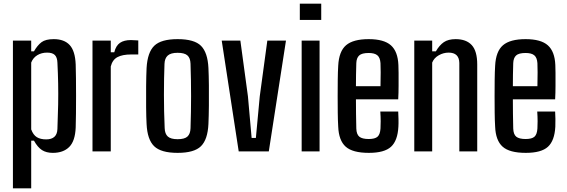

<svg xmlns="http://www.w3.org/2000/svg" viewBox="-20 -820 3069 1040"><path d="M50 200V-600H149V-542H164Q183 -575 205 -591.5Q227 -608 271 -608Q328 -608 357.5 -576Q387 -544 390 -471Q391 -442 391.5 -396.5Q392 -351 392 -300Q392 -249 391.5 -203.5Q391 -158 390 -129Q387 -56 355 -24Q323 8 266 8Q231 8 207.5 -7Q184 -22 164 -58H149V200ZM230 -65Q289 -65 291 -121Q294 -195 295 -254Q296 -313 295 -367.5Q294 -422 291 -481Q290 -509 277 -522Q264 -535 235 -535Q205 -535 182 -521Q159 -507 149 -481V-119Q160 -89 179.5 -77Q199 -65 230 -65Z M481 0V-600H580V-537H599Q608 -573 630 -588Q652 -603 689 -603Q700 -603 710 -602Q720 -601 729 -601V-525H691Q643 -525 616 -510.5Q589 -496 580 -460V0Z M942 8Q852 8 815 -28Q778 -64 774 -148Q772 -184 771.5 -239Q771 -294 771.5 -351.5Q772 -409 774 -452Q779 -537 816 -572.5Q853 -608 942 -608Q1033 -608 1069 -571.5Q1105 -535 1109 -452Q1111 -412 1111.5 -357.5Q1112 -303 1111.5 -247.5Q1111 -192 1109 -148Q1105 -64 1068.5 -28Q1032 8 942 8ZM942 -66Q980 -66 995.5 -80.5Q1011 -95 1012 -125Q1015 -215 1015 -299.5Q1015 -384 1012 -475Q1011 -506 995 -520Q979 -534 942 -534Q905 -534 888.5 -519Q872 -504 871 -474Q868 -398 868 -307Q868 -216 872 -126Q873 -95 889 -80.5Q905 -66 942 -66Z M1273 0 1181 -600H1282L1323 -298L1343 -73H1366L1387 -298L1428 -600H1529L1436 0Z M1604 -712V-800H1720V-712ZM1614 0V-600H1711V0Z M2040 -216H2137Q2138 -201 2138.5 -175.5Q2139 -150 2138 -134Q2134 -58 2098 -25Q2062 8 1978 8Q1890 8 1852.5 -25.5Q1815 -59 1812 -134Q1810 -167 1809.5 -210Q1809 -253 1809 -299Q1809 -345 1809.5 -388Q1810 -431 1812 -464Q1816 -542 1854.5 -575Q1893 -608 1977 -608Q2060 -608 2097.5 -574.5Q2135 -541 2138 -468Q2139 -456 2139 -425Q2139 -394 2139 -355.5Q2139 -317 2137 -282H1908Q1908 -243 1908.5 -204Q1909 -165 1910 -124Q1911 -92 1926.5 -79.5Q1942 -67 1977 -67Q2011 -67 2025 -79.5Q2039 -92 2041 -124Q2042 -139 2042 -163Q2042 -187 2040 -216ZM1977 -533Q1940 -533 1925.5 -519.5Q1911 -506 1910 -478Q1909 -447 1908.5 -416Q1908 -385 1908 -353H2041Q2042 -392 2042 -428.5Q2042 -465 2041 -478Q2039 -508 2024 -520.5Q2009 -533 1977 -533Z M2224 0V-600H2321V-542H2341Q2360 -575 2384 -591.5Q2408 -608 2448 -608Q2506 -608 2535.5 -575.5Q2565 -543 2565 -471V0H2468V-479Q2467 -535 2410 -535Q2382 -535 2356.5 -520.5Q2331 -506 2321 -481V0Z M2890 -216H2987Q2988 -201 2988.5 -175.5Q2989 -150 2988 -134Q2984 -58 2948 -25Q2912 8 2828 8Q2740 8 2702.5 -25.5Q2665 -59 2662 -134Q2660 -167 2659.5 -210Q2659 -253 2659 -299Q2659 -345 2659.5 -388Q2660 -431 2662 -464Q2666 -542 2704.5 -575Q2743 -608 2827 -608Q2910 -608 2947.5 -574.5Q2985 -541 2988 -468Q2989 -456 2989 -425Q2989 -394 2989 -355.5Q2989 -317 2987 -282H2758Q2758 -243 2758.5 -204Q2759 -165 2760 -124Q2761 -92 2776.5 -79.5Q2792 -67 2827 -67Q2861 -67 2875 -79.5Q2889 -92 2891 -124Q2892 -139 2892 -163Q2892 -187 2890 -216ZM2827 -533Q2790 -533 2775.5 -519.5Q2761 -506 2760 -478Q2759 -447 2758.5 -416Q2758 -385 2758 -353H2891Q2892 -392 2892 -428.5Q2892 -465 2891 -478Q2889 -508 2874 -520.5Q2859 -533 2827 -533Z"/></svg>

Font: Big Shoulders Text SemiBold
Style: Regular
Weight: 600
Designer: Patric King
Foundry: XO Type Co
Version: Version 1.000; ttfautohint (v1.8.2)